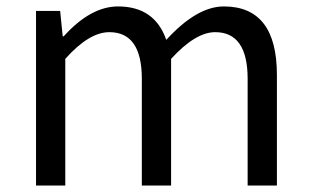

<svg xmlns="http://www.w3.org/2000/svg" viewBox="-20 -577 966 597"><path d="M92 -543H167L175 -464H178Q262 -557 347 -557Q461 -557 497 -453Q592 -557 676 -557Q841 -557 841 -344V0H750V-332Q750 -477 649 -477Q588 -477 512 -394V0H421V-332Q421 -477 320 -477Q257 -477 183 -394V0H92Z"/></svg>

Font: `nÑOSR
Style: Regular
Weight: 400
Designer: Ryoko NISHIZUKA ¬âXZm¬º[P (kana & ideographs); Paul D. Hunt (Latin, Greek & Cyrillic); Wenlong ZHANG _ e¬á¬ü¬ô (bopomof
Foundry: Adobe Systems Incorporated
Version: Version 1.00 June 24, 2014, initial release